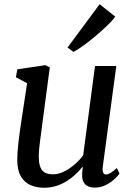

<svg xmlns="http://www.w3.org/2000/svg" viewBox="-20 -873 628 903"><path d="M187.6 10Q153.3 10 124.7 -1.9Q96.1 -13.9 78.8 -42.4Q61.5 -70.8 61.2 -120.7Q61.2 -138.2 62.6 -159Q64 -179.8 66.7 -202.9Q69.3 -226 72.5 -249.4Q75.6 -272.9 79.1 -294.8L107.5 -481.7L54.8 -509.7L61.4 -547L193.4 -566.6L214.2 -556L179 -290.8Q176.5 -269.3 173.6 -248.8Q170.7 -228.2 168.2 -208.8Q165.6 -189.5 164 -171.4Q162.4 -153.3 162.4 -136.6Q162.4 -103.3 170.5 -85.2Q178.5 -67.1 193.5 -60.1Q208.6 -53.2 229.4 -53.2Q255.3 -53.2 281.7 -66.4Q308.2 -79.7 331.6 -100.1Q354.9 -120.6 371.2 -142.6L426.9 -562.6H527L463.3 -88.6Q460.8 -69.9 465.3 -61.1Q469.8 -52.4 478.3 -52.4Q487.9 -52.4 499.6 -59.3Q511.3 -66.2 529.4 -82.9L542 -56.7Q537.7 -49.7 521.6 -33.7Q505.6 -17.8 480.7 -4.2Q455.9 9.3 425.2 9.3Q394.3 9.3 379.4 -7.6Q364.4 -24.4 366.4 -52.7Q366.3 -54.6 366.5 -58.5Q366.7 -62.3 367.2 -67.3Q367.8 -72.3 368.3 -77.6Q368.8 -82.8 369.3 -87.4L368 -88.4Q353.3 -70.3 334.9 -52.8Q316.5 -35.3 293.9 -21.1Q271.2 -7 244.8 1.5Q218.3 10 187.6 10ZM297.7 -649.5 448.5 -853.2 521.8 -795.2Q516.3 -785.6 500 -768.6Q483.8 -751.7 461.2 -731.3Q438.6 -710.8 413.8 -690.6Q388.9 -670.4 365.8 -654Q342.6 -637.6 325.5 -628.8Z"/></svg>

Font: Merriweather Light
Style: Italic
Weight: 300
Italic angle: -7.8°
Designer: Eben Sorkin
Foundry: Eben Sorkin
Version: Version 2.101